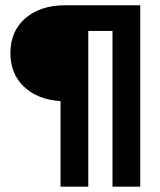

<svg xmlns="http://www.w3.org/2000/svg" viewBox="-20 -700 601 720"><path d="M401.9 0V-584H311V0H207V-320.8Q121.6 -326.2 70.3 -374.5Q19 -422.9 19 -501Q19 -583 75.2 -631.6Q131.3 -680.2 224.1 -680.2H505.9V0Z"/></svg>

Font: TASA Orbiter Deck
Style: Bold
Weight: 700
Designer: Weizhong Zhang
Version: Version 1.000;Glyphs 3.1.2 (3151)